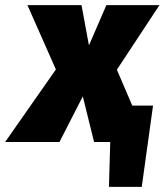

<svg xmlns="http://www.w3.org/2000/svg" viewBox="-77 -554 642 749"><path d="M439 -142H520L476 175H348L353 0H290L246 -178L155 0H-57L141 -283L30 -534H241L270 -377L338 -534H545L379 -282Z"/></svg>

Font: FiraGO Heavy
Style: Italic
Weight: 900
Italic angle: -8°
Designer: bBox Type GmbH
Foundry: bBox Type GmbH
Version: Version 1.001